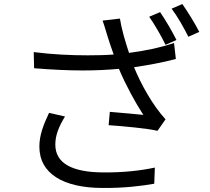

<svg xmlns="http://www.w3.org/2000/svg" viewBox="-20 -882 1040 951"><path d="M883 -862 830 -839C859 -801 891 -744 913 -700L967 -724C948 -762 910 -824 883 -862ZM773 -822 719 -799C746 -761 780 -701 800 -660L854 -684C834 -725 798 -786 773 -822ZM513 -701C520 -679 530 -648 543 -612C504 -609 460 -608 414 -608C332 -608 241 -612 147 -624L149 -544C235 -537 316 -533 391 -533C455 -533 514 -536 569 -541C604 -458 652 -371 690 -313C654 -317 580 -323 524 -328L518 -262C590 -257 711 -246 760 -234L800 -291C737 -359 678 -465 644 -549C711 -559 790 -573 851 -590L842 -669C774 -646 691 -629 619 -620C600 -677 581 -743 574 -790L488 -780C498 -753 506 -723 513 -701ZM302 -305 223 -323C195 -264 175 -212 175 -156C175 -21 295 48 485 49C597 50 681 39 744 28L747 -52C678 -37 591 -27 490 -28C341 -29 254 -71 254 -166C254 -213 272 -256 302 -305Z"/></svg>

Font: DAIFUKU Sans JP
Style: Regular
Weight: 400
Designer: Original font ‘Source Han Sans JP’ : Ryoko NISHIZUKA  (kana, bopomofo & ideographs); Paul D. Hunt (Latin, Greek & Cyrill
Foundry: Daifuku
Version: Version 1.001